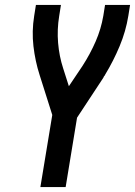

<svg xmlns="http://www.w3.org/2000/svg" viewBox="-20 -755 545 775"><path d="M143 0 191 -291 140 -452Q122 -508 115 -568.5Q108 -629 118 -691L125 -735H226L219 -691Q210 -636 214.5 -582Q219 -528 235 -479L258 -407L313 -489Q344 -537 366 -587.5Q388 -638 397 -691L404 -735H505L498 -691Q488 -629 463 -569Q438 -509 404 -453V-452Q401 -449 399.5 -446.5Q398 -444 397 -441L291 -280L245 0Z"/></svg>

Font: Iosevka Term Curly SmBd Obl
Style: Regular
Weight: 600
Italic angle: -9°
Designer: Belleve Invis
Foundry: Belleve Invis
Version: Version 32.3.0